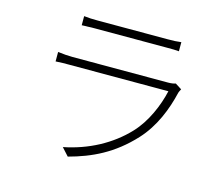

<svg xmlns="http://www.w3.org/2000/svg" viewBox="-106 -870 1211 1040"><g transform="rotate(15 500.0 -350.0)"><path d="M788 -729C766 -726 743 -725 712 -725H321C290 -725 268 -726 243 -729V-678C251 -678 259 -679 267 -679H276C290 -680 304 -680 321 -680H722C749 -680 769 -680 788 -678V-729ZM703 -175C778 -256 820 -362 843 -461C845 -467 849 -475 853 -482L817 -505C807 -501 791 -499 774 -499H239C215 -499 189 -501 157 -505V-452C185 -454 210 -454 231 -454H789C770 -370 728 -270 663 -201C573 -105 451 -41 315 -14L354 29C481 -5 596 -59 703 -175Z"/></g></svg>

Font: Glow Sans SC Normal Light
Style: Regular
Weight: 300
Designer: Ryoko NISHIZUKA (kana, bopomofo & ideographs); Paul D. Hunt (Latin, Greek & Cyrillic); Sandoll Communications, Soo-young
Version: Version 0.93